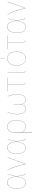

<svg xmlns="http://www.w3.org/2000/svg" viewBox="2290 -3050 950 5571"><g transform="rotate(-90 2765.5 -264.0)"><path d="M432 -262 493 -517H497L435 -258L474 -61Q480 -31 488.5 -19.5Q497 -8 513 -2L512 2Q494 -5 485 -16Q476 -27 470 -60L432 -253Q413 -156 388.5 -99Q364 -42 329.5 -16.5Q295 9 244 9Q166 9 122.5 -59.5Q79 -128 79 -259Q79 -339 100.5 -399.5Q122 -460 162 -493.5Q202 -527 256 -527Q306 -527 340 -502Q374 -477 396.5 -419.5Q419 -362 432 -262ZM83 -259Q83 -129 125 -62Q167 5 244 5Q294 5 328 -20.5Q362 -46 386.5 -103Q411 -160 430 -258Q416 -358 394 -415.5Q372 -473 338.5 -498Q305 -523 256 -523Q204 -523 164.5 -490.5Q125 -458 104 -398Q83 -338 83 -259Z M795 -5 979 -519 983 -517 797 0H792Q742 -218 697 -339Q652 -460 606 -519L610 -520Q656 -462 701 -341.5Q746 -221 795 -5Z M1444 -262 1505 -517H1509L1447 -258L1486 -61Q1492 -31 1500.5 -19.5Q1509 -8 1525 -2L1524 2Q1506 -5 1497 -16Q1488 -27 1482 -60L1444 -253Q1425 -156 1400.5 -99Q1376 -42 1341.5 -16.5Q1307 9 1256 9Q1178 9 1134.5 -59.5Q1091 -128 1091 -259Q1091 -339 1112.5 -399.5Q1134 -460 1174 -493.5Q1214 -527 1268 -527Q1318 -527 1352 -502Q1386 -477 1408.5 -419.5Q1431 -362 1444 -262ZM1095 -259Q1095 -129 1137 -62Q1179 5 1256 5Q1306 5 1340 -20.5Q1374 -46 1398.5 -103Q1423 -160 1442 -258Q1428 -358 1406 -415.5Q1384 -473 1350.5 -498Q1317 -523 1268 -523Q1216 -523 1176.5 -490.5Q1137 -458 1116 -398Q1095 -338 1095 -259Z M2061 -264Q2061 -132 2010.5 -61.5Q1960 9 1878 9Q1771 9 1707 -105V190L1703 191V-299Q1703 -403 1749.5 -465Q1796 -527 1883 -527Q1969 -527 2015 -457.5Q2061 -388 2061 -264ZM2057 -264Q2057 -386 2011.5 -454.5Q1966 -523 1883 -523Q1798 -523 1752.5 -462Q1707 -401 1707 -299V-112Q1770 5 1878 5Q1959 5 2008 -64.5Q2057 -134 2057 -264Z M2812 -234Q2812 -103 2767.5 -47Q2723 9 2657 9Q2598 9 2563.5 -31Q2529 -71 2526 -152Q2522 -71 2486.5 -31Q2451 9 2392 9Q2325 9 2282 -48Q2239 -105 2239 -234Q2239 -310 2254 -382.5Q2269 -455 2293 -517H2298Q2273 -455 2258 -382.5Q2243 -310 2243 -234Q2243 -106 2285 -50.5Q2327 5 2392 5Q2451 5 2487.5 -38.5Q2524 -82 2524 -175V-349L2528 -350V-173Q2528 -80 2562.5 -37.5Q2597 5 2656 5Q2722 5 2765 -49.5Q2808 -104 2808 -234Q2808 -311 2793.5 -384Q2779 -457 2755 -517H2759Q2783 -460 2797.5 -386Q2812 -312 2812 -234Z M3099 -513V-98Q3099 -55 3110.5 -33.5Q3122 -12 3154 0L3152 4Q3118 -11 3106.5 -32Q3095 -53 3095 -98V-513H2964Q2940 -513 2927.5 -511.5Q2915 -510 2903 -505L2901 -509Q2913 -514 2926 -515.5Q2939 -517 2963 -517H3299V-513Z M3443 -98Q3443 -55 3454.5 -34Q3466 -13 3498 0L3496 4Q3462 -11 3450.5 -32Q3439 -53 3439 -98V-517H3443Z M4052 -262Q4052 -134 3998 -62.5Q3944 9 3851 9Q3758 9 3704.5 -62Q3651 -133 3651 -258Q3651 -386 3706 -456.5Q3761 -527 3853 -527Q3946 -527 3999 -457Q4052 -387 4052 -262ZM3655 -258Q3655 -134 3707 -64.5Q3759 5 3851 5Q3943 5 3995.5 -65Q4048 -135 4048 -262Q4048 -385 3996 -454Q3944 -523 3853 -523Q3762 -523 3708.5 -453.5Q3655 -384 3655 -258ZM3858 -719 3852 -606H3849L3854 -719Z M4323 -513V-98Q4323 -55 4334.5 -33.5Q4346 -12 4378 0L4376 4Q4342 -11 4330.5 -32Q4319 -53 4319 -98V-513H4188Q4164 -513 4151.5 -511.5Q4139 -510 4127 -505L4125 -509Q4137 -514 4150 -515.5Q4163 -517 4187 -517H4523V-513Z M4951 -262 5012 -517H5016L4954 -258L4993 -61Q4999 -31 5007.5 -19.5Q5016 -8 5032 -2L5031 2Q5013 -5 5004 -16Q4995 -27 4989 -60L4951 -253Q4932 -156 4907.5 -99Q4883 -42 4848.5 -16.5Q4814 9 4763 9Q4685 9 4641.5 -59.5Q4598 -128 4598 -259Q4598 -339 4619.5 -399.5Q4641 -460 4681 -493.5Q4721 -527 4775 -527Q4825 -527 4859 -502Q4893 -477 4915.5 -419.5Q4938 -362 4951 -262ZM4602 -259Q4602 -129 4644 -62Q4686 5 4763 5Q4813 5 4847 -20.5Q4881 -46 4905.5 -103Q4930 -160 4949 -258Q4935 -358 4913 -415.5Q4891 -473 4857.5 -498Q4824 -523 4775 -523Q4723 -523 4683.5 -490.5Q4644 -458 4623 -398Q4602 -338 4602 -259Z M5314 -5 5498 -519 5502 -517 5316 0H5311Q5261 -218 5216 -339Q5171 -460 5125 -519L5129 -520Q5175 -462 5220 -341.5Q5265 -221 5314 -5Z"/></g></svg>

Font: FiraGO Four
Style: Regular
Weight: 100
Designer: bBox Type
Foundry: bBox Type GmbH
Version: Version 1.001